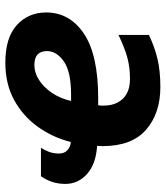

<svg xmlns="http://www.w3.org/2000/svg" viewBox="28 -624 606 701"><g transform="rotate(-90 330.5 -273.0)"><path d="M364 10Q268 10 208 -42Q148 -94 148 -201Q148 -206 148.5 -213Q149 -220 149 -221Q83 -225 46.5 -257.5Q10 -290 10 -337Q10 -386 38 -426H142Q134 -414 127.5 -397.5Q121 -381 121 -360Q121 -340 133.5 -329Q146 -318 163 -317Q180 -384 219 -438Q258 -492 316.5 -524Q375 -556 453 -556Q544 -556 590 -514Q636 -472 636 -407Q636 -321 558.5 -269Q481 -217 322 -217H297Q296 -211 296 -206.5Q296 -202 296 -197Q296 -153 321 -127Q346 -101 393 -101Q436 -101 471 -110.5Q506 -120 554 -143V-32Q511 -11 466.5 -0.5Q422 10 364 10ZM313 -316H335Q420 -316 457.5 -342.5Q495 -369 495 -404Q495 -450 444 -450Q416 -450 389.5 -433Q363 -416 342.5 -386Q322 -356 313 -316Z"/></g></svg>

Font: BC Sans
Style: Bold Italic
Weight: 700
Italic angle: -12°
Designer: Monotype Design Team
Province of B.C.
Foundry: Monotype Imaging Inc.
Version: Version 2.000;GOOG;noto-source:20170915:90ef993387c0